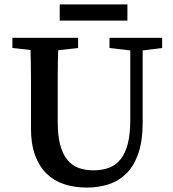

<svg xmlns="http://www.w3.org/2000/svg" viewBox="-20 -833 780 868"><path d="M713 -616 625 -605V-279Q625 -198 606 -141.5Q587 -85 553 -50.5Q519 -16 473 -0.5Q427 15 373 15Q316 15 269.5 -0.5Q223 -16 190 -48.5Q157 -81 138.5 -131.5Q120 -182 120 -252V-356Q120 -419 120 -481.5Q120 -544 118 -607L36 -616V-662H333V-616L243 -606Q241 -544 241 -481.5Q241 -419 241 -356V-282Q241 -220 252 -178.5Q263 -137 284 -111Q305 -85 335 -74Q365 -63 403 -63Q443 -63 474 -75Q505 -87 526 -114Q547 -141 558 -184Q569 -227 569 -290V-605L475 -616V-662H713ZM250 -813H556V-740H250Z"/></svg>

Font: Source Serif Pro Semibold
Style: Regular
Weight: 600
Designer: Frank Grießhammer
Foundry: Adobe Systems Incorporated
Version: Version 1.014;PS Version 1.0;hotconv 1.0.73;makeotf.lib2.5.5